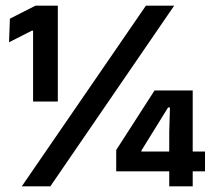

<svg xmlns="http://www.w3.org/2000/svg" viewBox="-20 -659 754 679"><path d="M184.5 -300H97V-550.5H92.5L12 -509.5L15 -593L105.5 -639H184.5ZM158 0H57L496 -639H596ZM661.5 0H578.5V-191.5L581 -279H574.5L480 -126.5V-98.5L440.5 -123H705V-53H391V-128.5L526.5 -339H661.5Z"/></svg>

Font: Anek Malayalam Medium SemiBold
Style: Regular
Weight: 600
Version: Version 1.003